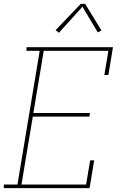

<svg xmlns="http://www.w3.org/2000/svg" viewBox="-30 -981 650 1001"><path d="M-10 0V-19H61L177 -716H108V-735H559L535 -590H514L535 -716H198L144 -392H439L436 -373H141L82 -19H419L440 -145H461L437 0ZM277 -810 260 -824 391 -961H414L499 -822L480 -812L400 -946Z"/></svg>

Font: Iosevka Curly Slab ThExObl
Style: Regular
Weight: 100
Width: 7
Italic angle: -9°
Monospace: yes
Designer: Belleve Invis
Foundry: Belleve Invis
Version: Version 11.1.0; ttfautohint (v1.8.3)